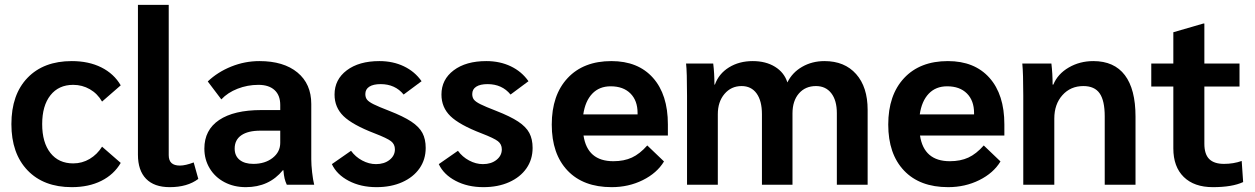

<svg xmlns="http://www.w3.org/2000/svg" viewBox="-20 -762 5177 792"><path d="M27 -250Q27 -372 93.5 -441Q160 -510 276 -510Q346 -510 398 -484Q450 -458 478 -410L401 -343Q382 -376 350.5 -394Q319 -412 282 -412Q222 -412 188 -369Q154 -326 154 -250Q154 -174 188 -131Q222 -88 282 -88Q319 -88 350 -106.5Q381 -125 401 -157L478 -90Q450 -42 398 -16Q346 10 276 10Q160 10 93.5 -59.5Q27 -129 27 -250Z M549 -124V-742H676V-122Q676 -100 687.5 -89.5Q699 -79 722 -79Q745 -79 779 -92L798 -24Q753 10 680 10Q616 10 582.5 -24.5Q549 -59 549 -124Z M823 -149Q823 -226 884 -267Q945 -308 1058 -308H1136V-329Q1136 -369 1112.5 -390.5Q1089 -412 1046 -412Q1001 -412 960 -396Q919 -380 893 -352L837 -426Q878 -465 934 -487.5Q990 -510 1050 -510Q1150 -510 1207 -463Q1264 -416 1264 -333V-105Q1264 -82 1267.5 -51Q1271 -20 1276 0H1163Q1157 -13 1154 -25.5Q1151 -38 1149 -60H1147Q1090 10 994 10Q945 10 906 -10.5Q867 -31 845 -67.5Q823 -104 823 -149ZM1136 -173V-223H1054Q1003 -223 975.5 -204Q948 -185 948 -149Q948 -119 968.5 -102.5Q989 -86 1025 -86Q1073 -86 1104.5 -110.5Q1136 -135 1136 -173Z M1349 -85 1428 -140Q1446 -115 1474 -100Q1502 -85 1531 -85Q1565 -85 1587 -102.5Q1609 -120 1609 -146Q1609 -167 1593 -179.5Q1577 -192 1525 -212Q1434 -247 1397 -283Q1360 -319 1360 -372Q1360 -434 1410.5 -472Q1461 -510 1545 -510Q1601 -510 1646 -488.5Q1691 -467 1719 -427L1645 -372Q1610 -415 1550 -415Q1520 -415 1503.5 -404.5Q1487 -394 1487 -374Q1487 -360 1494 -351Q1501 -342 1521 -332Q1541 -322 1585 -305Q1644 -282 1676.5 -260.5Q1709 -239 1722.5 -213.5Q1736 -188 1736 -152Q1736 -104 1710.5 -67.5Q1685 -31 1639 -10.5Q1593 10 1533 10Q1468 10 1418.5 -16Q1369 -42 1349 -85Z M1790 -85 1869 -140Q1887 -115 1915 -100Q1943 -85 1972 -85Q2006 -85 2028 -102.5Q2050 -120 2050 -146Q2050 -167 2034 -179.5Q2018 -192 1966 -212Q1875 -247 1838 -283Q1801 -319 1801 -372Q1801 -434 1851.5 -472Q1902 -510 1986 -510Q2042 -510 2087 -488.5Q2132 -467 2160 -427L2086 -372Q2051 -415 1991 -415Q1961 -415 1944.5 -404.5Q1928 -394 1928 -374Q1928 -360 1935 -351Q1942 -342 1962 -332Q1982 -322 2026 -305Q2085 -282 2117.5 -260.5Q2150 -239 2163.5 -213.5Q2177 -188 2177 -152Q2177 -104 2151.5 -67.5Q2126 -31 2080 -10.5Q2034 10 1974 10Q1909 10 1859.5 -16Q1810 -42 1790 -85Z M2735 -203H2387Q2403 -97 2510 -97Q2554 -97 2586.5 -112Q2619 -127 2650 -162L2719 -96Q2690 -48 2631.5 -19Q2573 10 2503 10Q2386 10 2321 -58.5Q2256 -127 2256 -248Q2256 -370 2321.5 -440Q2387 -510 2502 -510Q2612 -510 2673.5 -441Q2735 -372 2735 -249ZM2610 -296Q2610 -347 2580.5 -376.5Q2551 -406 2499 -406Q2452 -406 2423 -375.5Q2394 -345 2386 -290H2610Z M2814 -367Q2814 -467 2810 -500H2922Q2927 -460 2927 -413H2929Q2945 -458 2987 -484Q3029 -510 3085 -510Q3139 -510 3177 -486.5Q3215 -463 3228 -422Q3248 -463 3289 -486.5Q3330 -510 3381 -510Q3464 -510 3511.5 -456.5Q3559 -403 3559 -309V0H3432V-295Q3432 -348 3409 -377.5Q3386 -407 3346 -407Q3302 -407 3275.5 -376.5Q3249 -346 3249 -294V0H3123V-291Q3123 -346 3101 -376.5Q3079 -407 3039 -407Q2996 -407 2968.5 -374.5Q2941 -342 2941 -291V0H2814Z M4123 -203H3775Q3791 -97 3898 -97Q3942 -97 3974.5 -112Q4007 -127 4038 -162L4107 -96Q4078 -48 4019.5 -19Q3961 10 3891 10Q3774 10 3709 -58.5Q3644 -127 3644 -248Q3644 -370 3709.5 -440Q3775 -510 3890 -510Q4000 -510 4061.5 -441Q4123 -372 4123 -249ZM3998 -296Q3998 -347 3968.5 -376.5Q3939 -406 3887 -406Q3840 -406 3811 -375.5Q3782 -345 3774 -290H3998Z M4201 -368Q4201 -459 4197 -500H4317Q4322 -458 4322 -413H4325Q4343 -457 4388.5 -483.5Q4434 -510 4490 -510Q4576 -510 4620 -452Q4664 -394 4664 -281V0H4537V-282Q4537 -347 4516 -377Q4495 -407 4449 -407Q4396 -407 4362.5 -369.5Q4329 -332 4329 -273V0H4201Z M4820 -150V-405H4729V-500H4820V-629L4944 -665H4948V-500H5093V-405H4948V-169Q4948 -126 4968 -106Q4988 -86 5029 -86Q5068 -86 5102 -98L5108 -11Q5063 10 4983 10Q4906 10 4863 -32Q4820 -74 4820 -150Z"/></svg>

Font: Sarabun
Style: Bold
Weight: 700
Designer: Suppakit Chalermlarp | Katatrad Co.,Ltd.
Foundry: Cadson Demak Co.,Ltd.
Version: Version 1.000; ttfautohint (v1.6)